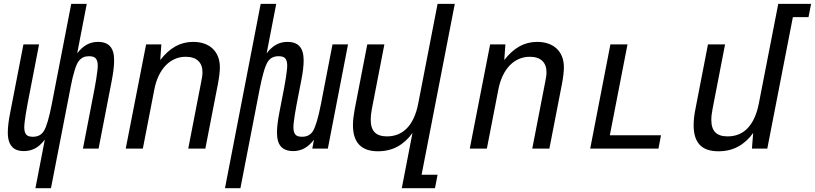

<svg xmlns="http://www.w3.org/2000/svg" viewBox="-20 -780 4278 1008"><path d="M215.3 -46.9Q190.4 -14.6 163.8 -0.7Q137.2 13.2 105.5 13.2Q72.8 13.2 53.7 -0.2Q34.7 -13.7 26.9 -39.1Q21 -58.1 21 -85Q21 -106 24.2 -132.1Q27.3 -158.2 34.2 -191.9L103 -546.9H185.1L124.5 -233.9Q118.7 -203.1 115 -179.2Q111.3 -155.3 109.4 -139.2Q108.4 -131.3 107.9 -124.3Q107.4 -117.2 107.4 -110.8Q107.4 -87.4 116.7 -74.7Q126 -62 152.3 -62Q172.9 -62 187 -69.8Q201.2 -77.6 210 -91.8Q220.7 -108.9 231.2 -144.8Q241.7 -180.7 252 -233.9L354 -759.8H435.5L385.3 -500Q408.7 -530.8 435.3 -545.4Q461.9 -560.1 495.1 -560.1Q558.1 -560.1 573.7 -507.8Q576.7 -498 577.9 -486.6Q579.1 -475.1 579.1 -461.9Q579.1 -439.5 575.7 -412.6Q572.3 -385.7 566.4 -355L497.6 0H415.5L476.1 -313Q481.4 -339.8 485.1 -364.3Q488.8 -388.7 491.2 -408.2Q492.2 -416 492.7 -423.1Q493.2 -430.2 493.2 -436.5Q493.2 -459.5 483.6 -472.2Q474.1 -484.9 447.3 -484.9Q429.7 -484.9 417.5 -479.2Q405.3 -473.6 396.7 -463.6Q388.2 -453.6 382.3 -439.9Q376.5 -426.3 371.6 -409.7Q366.2 -392.6 361.3 -372.3Q356.4 -352.1 352.1 -329.1L247.6 208H166Z M747.1 -546.9H827.1L821.3 -464.8Q859.4 -513.7 901.6 -536.9Q943.8 -560.1 994.1 -560.1Q1026.4 -560.1 1052.2 -551Q1078.1 -542 1096.4 -524.7Q1114.7 -507.3 1124.5 -482.7Q1134.3 -458 1134.3 -426.8Q1134.3 -409.7 1131.6 -387Q1128.9 -364.3 1124 -338.9L1058.1 0H968.3L1034.2 -339.4Q1035.2 -341.8 1035.6 -346.2Q1043 -380.4 1043 -400.9Q1043 -439.5 1020.5 -460.7Q998 -481.9 955.1 -481.9Q924.3 -481.9 897.7 -470.2Q871.1 -458.5 849.9 -436.5Q828.6 -414.6 813.2 -382.3Q797.9 -350.1 790 -309.1L730 0H640.1Z M1348.6 -759.8H1430.2L1379.9 -500Q1403.3 -530.8 1429.9 -545.4Q1456.5 -560.1 1489.3 -560.1Q1553.7 -560.1 1568.8 -506.8Q1574.2 -487.8 1574.2 -461.9Q1574.2 -441.4 1571 -415.3Q1567.9 -389.2 1561.5 -356.9L1537.6 -233.9Q1531.7 -204.1 1527.8 -178.2Q1523.9 -152.3 1522.5 -139.2Q1521.5 -131.3 1521 -124.3Q1520.5 -117.2 1520.5 -110.8Q1520.5 -87.4 1529.8 -74.7Q1539.1 -62 1565.4 -62Q1585.9 -62 1600.1 -69.8Q1614.3 -77.6 1623 -91.8Q1633.3 -108.9 1643.8 -144Q1654.3 -179.2 1665 -233.9L1725.6 -546.9H1807.1L1701.2 0H1619.6L1628.4 -46.9Q1605 -16.1 1578.4 -1.5Q1551.8 13.2 1519 13.2Q1454.6 13.2 1439.5 -40Q1434.1 -59.1 1434.1 -85Q1434.1 -105.5 1437.3 -131.6Q1440.4 -157.7 1446.8 -189.9L1470.7 -313Q1477.1 -345.2 1480.7 -370.4Q1484.4 -395.5 1485.8 -408.2Q1486.8 -416 1487.3 -422.9Q1487.8 -429.7 1487.8 -436.5Q1487.8 -459.5 1478.5 -472.2Q1469.2 -484.9 1442.9 -484.9Q1422.4 -484.9 1408.2 -477.1Q1394 -469.2 1385.3 -455.1Q1374 -436.5 1363.3 -398.4Q1352.5 -360.4 1343.3 -313L1242.2 208H1161.1Z M2145.5 -82Q2111.8 -34.7 2066.7 -10.3Q2021.5 14.2 1964.4 14.2Q1833 14.2 1833 -123Q1833 -141.6 1835.4 -162.6Q1837.9 -183.6 1842.3 -207L1908.2 -546.9H1998L1932.1 -207Q1926.3 -175.3 1926.3 -151.4Q1926.3 -106.4 1947.3 -85.2Q1968.3 -64 2011.7 -64Q2075.2 -64 2117.2 -107.7Q2159.2 -151.4 2175.8 -236.8L2277.3 -759.8H2367.7L2193.4 137.2H2277.3L2263.7 208H2089.4Z M2553.2 -546.9H2633.3L2627.4 -464.8Q2665.5 -513.7 2707.8 -536.9Q2750 -560.1 2800.3 -560.1Q2832.5 -560.1 2858.4 -551Q2884.3 -542 2902.6 -524.7Q2920.9 -507.3 2930.7 -482.7Q2940.4 -458 2940.4 -426.8Q2940.4 -409.7 2937.7 -387Q2935.1 -364.3 2930.2 -338.9L2864.3 0H2774.4L2840.3 -339.4Q2841.3 -341.8 2841.8 -346.2Q2849.1 -380.4 2849.1 -400.9Q2849.1 -439.5 2826.7 -460.7Q2804.2 -481.9 2761.2 -481.9Q2730.5 -481.9 2703.9 -470.2Q2677.2 -458.5 2656 -436.5Q2634.8 -414.6 2619.4 -382.3Q2604 -350.1 2596.2 -309.1L2536.1 0H2446.3Z M3184.6 -546.9H3274.4L3181.6 -69.8H3450.2L3437 0H3078.6Z M3752.4 14.2Q3685.1 14.2 3653.3 -20Q3621.6 -54.2 3621.6 -122.6Q3621.6 -161.1 3630.9 -207L3696.8 -546.9H3786.6L3720.7 -207Q3717.8 -191.4 3716.1 -177.5Q3714.4 -163.6 3714.4 -150.9Q3714.4 -106.4 3735.4 -85.2Q3756.3 -64 3799.8 -64Q3865.2 -64 3906.5 -108.6Q3947.8 -153.3 3963.9 -236.8L4065.9 -759.8H4238.3L4224.6 -689.9H4142.6L4008.3 0H3927.7L3934.1 -82Q3900.4 -34.7 3855 -10.3Q3809.6 14.2 3752.4 14.2Z"/></svg>

Font: Hack
Style: Italic
Weight: 400
Italic angle: -11°
Monospace: yes
Designer: Christopher Simpkins
Foundry: Christopher Simpkins
Version: Version 2.019; ttfautohint (v1.4.1) -l 4 -r 80 -G 350 -x 0 -